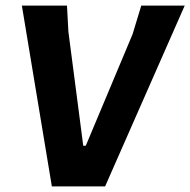

<svg xmlns="http://www.w3.org/2000/svg" viewBox="-20 -665 679 685"><path d="M639 -645 355 0H165L58 -645H219L224 -552L277 -145H286L453 -543L484 -645Z"/></svg>

Font: Alegreya Sans ExtraBold
Style: Italic
Weight: 800
Italic angle: -7°
Designer: Juan Pablo del Peral
Foundry: Huerta Tipografica
Version: Version 2.007